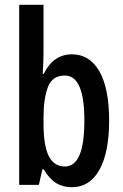

<svg xmlns="http://www.w3.org/2000/svg" viewBox="-20 -780 519 810"><path d="M163.6 -759.8V-553.2Q163.6 -537.1 162.6 -515.9Q161.6 -494.6 160.2 -468.3H164.6Q205.1 -550.8 283.2 -550.8Q358.4 -550.8 399.4 -478.8Q440.4 -406.7 440.4 -272Q440.4 -137.7 399.7 -64Q358.9 9.8 283.2 9.8Q245.1 9.8 216.8 -7.6Q188.5 -24.9 164.6 -65.4H158.7L144 0H61V-759.8ZM253.4 -461.4Q200.7 -461.4 182.1 -412.6Q163.6 -363.8 163.6 -283.7V-258.8Q163.6 -165.5 185.8 -121.6Q208 -77.6 253.9 -77.6Q294.4 -77.6 315.2 -125.2Q335.9 -172.9 335.9 -272.9Q335.9 -461.4 253.4 -461.4Z"/></svg>

Font: Open Sans Condensed SemiBold
Style: Regular
Weight: 600
Width: 3
Designer: Monotype Design Team
Foundry: Monotype Imaging Inc.
Version: Version 3.000; ttfautohint (v1.8.4)